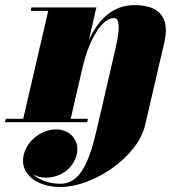

<svg xmlns="http://www.w3.org/2000/svg" viewBox="-64 -490 728 770"><path d="M-41 -13.5 -44 0H285.5L288.5 -13.5H219.5L268.5 -225.5C288 -309 337 -417.5 393.5 -417.5C415 -417.5 418.5 -380 400.5 -301L335.5 -20C306 107 278 247 178 247C133.5 247 93 232.5 68 208C82 217 99 222.5 118.5 222.5C182 222.5 231 183.5 244 128C256.5 73 216.5 29 161.5 29C101 29 44 75 31 131C13.5 207.5 83 260 179 260C309 260 488 141.5 518 11.5L595 -319.5C615 -406.5 589 -469.5 474.5 -469.5C380.5 -469.5 325 -400.5 292.5 -329.5L322.5 -460H62L59.5 -446.5H129.5L29 -13.5Z"/></svg>

Font: Bodoni* 16pt Fatface
Style: Italic
Weight: 900
Italic angle: -13°
Version: Version 2.3